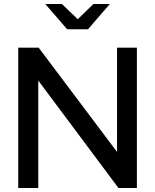

<svg xmlns="http://www.w3.org/2000/svg" viewBox="-20 -938 775 958"><path d="M71 0V-700H173L564 -180V-700H663V0H571L171 -536V0ZM289 -918 368 -842 446 -918H528L419 -792H315L206 -918Z"/></svg>

Font: Red Hat Display SemiBold
Style: Regular
Weight: 600
Designer: Pentagram, MCKL
Foundry: Pentagram, MCKL
Version: Version 1.023